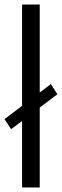

<svg xmlns="http://www.w3.org/2000/svg" viewBox="-28 -828 274 848"><path d="M225.5 -412 147.5 -353V0H69.5V-294L21 -257.5L-8 -302L69.5 -360.5V-808H147.5V-419.5L196.5 -456.5Z"/></svg>

Font: Encode Sans Semi Condensed
Style: Regular
Weight: 400
Width: 4
Designer: Multiple Designers
Foundry: Impallari Type
Version: Version 2.000